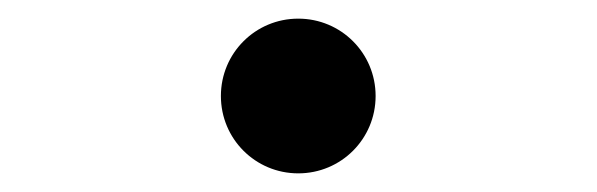

<svg xmlns="http://www.w3.org/2000/svg" viewBox="-20 -177 640 206"><path d="M217 -74C217 -28 254 9 300 9C346 9 383 -28 383 -74C383 -120 346 -157 300 -157C254 -157 217 -120 217 -74Z"/></svg>

Font: CommitMono
Style: 500Regular
Weight: 500
Monospace: yes
Designer: Eigil Nikolajsen
Foundry: Eigil Nikolajsen
Version: Version 1.143